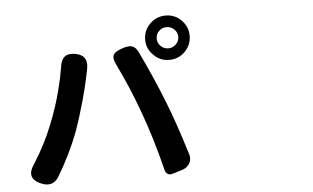

<svg xmlns="http://www.w3.org/2000/svg" viewBox="-54 -894 1609 986"><g transform="rotate(-5 750.0 -401.5)"><path d="M121.1 -4.9Q43 -37.1 92.8 -107.4Q155.3 -206.1 193.4 -303.7Q229.5 -393.6 251 -480.5Q265.6 -536.1 274.4 -591.8Q279.3 -629.9 298.8 -644.5Q318.4 -659.2 355.5 -652.3Q423.8 -638.7 405.3 -562.5Q404.3 -556.6 402.3 -547.9Q401.4 -544.9 401.4 -543Q390.6 -488.3 368.2 -407.2Q342.8 -317.4 320.3 -254.9Q275.4 -137.7 209 -28.3Q177.7 18.6 121.1 -4.9ZM757.8 -18.6Q717.8 -181.6 666 -323.2Q620.1 -451.2 556.6 -582Q540 -614.3 550.8 -632.8Q560.5 -648.4 598.6 -661.1Q628.9 -670.9 645.5 -666Q665 -660.2 677.7 -634.8Q745.1 -495.1 795.9 -365.2Q838.9 -257.8 891.6 -85.9Q898.4 -62.5 886.7 -41.5Q875 -20.5 848.6 -11.7L835.9 -7.8L797.9 3.9Q783.2 8.8 772.5 2.4Q761.7 -3.9 757.8 -18.6ZM832 -580.1Q783.2 -580.1 751 -614.3Q716.8 -646.5 716.8 -693.8Q716.8 -741.2 750.5 -774.9Q784.2 -808.6 832 -808.6Q879.9 -808.6 913.1 -774.9Q946.3 -741.2 946.3 -694.3Q946.3 -647.5 913.1 -613.8Q879.9 -580.1 832 -580.1ZM832 -639.6Q854.5 -639.6 871.1 -655.8Q887.7 -671.9 887.7 -694.3Q887.7 -716.8 871.1 -732.9Q854.5 -749 832 -749Q808.6 -749 793 -733.4Q776.4 -718.8 776.4 -694.3Q776.4 -671.9 792.5 -655.8Q808.6 -639.6 832 -639.6Z"/></g></svg>

Font: Bpmf GenSen Rounded B
Style: B
Weight: 700
Foundry: But Ko
Version: Version 1.320